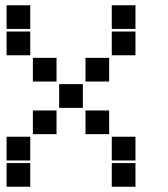

<svg xmlns="http://www.w3.org/2000/svg" viewBox="-20 -715 640 730"><path d="M6 -695Q5 -695 5 -695Q5 -695 5 -694V-606Q5 -605 5 -605Q5 -605 6 -605H94Q95 -605 95 -605Q95 -605 95 -606V-694Q95 -695 95 -695Q95 -695 94 -695ZM406 -695Q405 -695 405 -695Q405 -695 405 -694V-606Q405 -605 405 -605Q405 -605 406 -605H494Q495 -605 495 -605Q495 -605 495 -606V-694Q495 -695 495 -695Q495 -695 494 -695ZM6 -595Q5 -595 5 -595Q5 -595 5 -594V-506Q5 -505 5 -505Q5 -505 6 -505H94Q95 -505 95 -505Q95 -505 95 -506V-594Q95 -595 95 -595Q95 -595 94 -595ZM406 -595Q405 -595 405 -595Q405 -595 405 -594V-506Q405 -505 405 -505Q405 -505 406 -505H494Q495 -505 495 -505Q495 -505 495 -506V-594Q495 -595 495 -595Q495 -595 494 -595ZM106 -495Q105 -495 105 -495Q105 -495 105 -494V-406Q105 -405 105 -405Q105 -405 106 -405H194Q195 -405 195 -405Q195 -405 195 -406V-494Q195 -495 195 -495Q195 -495 194 -495ZM306 -495Q305 -495 305 -495Q305 -495 305 -494V-406Q305 -405 305 -405Q305 -405 306 -405H394Q395 -405 395 -405Q395 -405 395 -406V-494Q395 -495 395 -495Q395 -495 394 -495ZM206 -395Q205 -395 205 -395Q205 -395 205 -394V-306Q205 -305 205 -305Q205 -305 206 -305H294Q295 -305 295 -305Q295 -305 295 -306V-394Q295 -395 295 -395Q295 -395 294 -395ZM106 -295Q105 -295 105 -295Q105 -295 105 -294V-206Q105 -205 105 -205Q105 -205 106 -205H194Q195 -205 195 -205Q195 -205 195 -206V-294Q195 -295 195 -295Q195 -295 194 -295ZM306 -295Q305 -295 305 -295Q305 -295 305 -294V-206Q305 -205 305 -205Q305 -205 306 -205H394Q395 -205 395 -205Q395 -205 395 -206V-294Q395 -295 395 -295Q395 -295 394 -295ZM6 -195Q5 -195 5 -195Q5 -195 5 -194V-106Q5 -105 5 -105Q5 -105 6 -105H94Q95 -105 95 -105Q95 -105 95 -106V-194Q95 -195 95 -195Q95 -195 94 -195ZM406 -195Q405 -195 405 -195Q405 -195 405 -194V-106Q405 -105 405 -105Q405 -105 406 -105H494Q495 -105 495 -105Q495 -105 495 -106V-194Q495 -195 495 -195Q495 -195 494 -195ZM6 -95Q5 -95 5 -95Q5 -95 5 -94V-6Q5 -5 5 -5Q5 -5 6 -5H94Q95 -5 95 -5Q95 -5 95 -6V-94Q95 -95 95 -95Q95 -95 94 -95ZM406 -95Q405 -95 405 -95Q405 -95 405 -94V-6Q405 -5 405 -5Q405 -5 406 -5H494Q495 -5 495 -5Q495 -5 495 -6V-94Q495 -95 495 -95Q495 -95 494 -95Z"/></svg>

Font: Doto Black
Style: Regular
Weight: 900
Monospace: yes
Version: Version 1.000